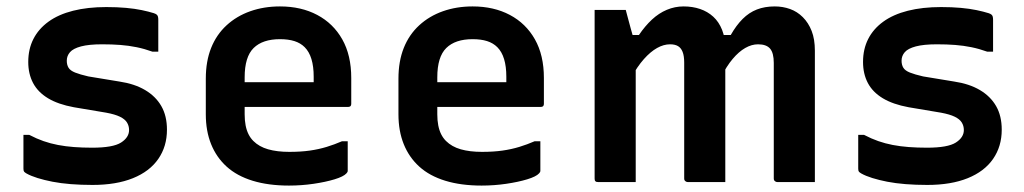

<svg xmlns="http://www.w3.org/2000/svg" viewBox="-20 -567 3190 598"><path d="M267 -107Q332 -107 357 -123Q382 -139 382 -162Q382 -175 375.5 -185.5Q369 -196 353.5 -203.5Q338 -211 311 -216L210 -233Q161 -242 129.5 -261Q98 -280 83 -308.5Q68 -337 68 -374Q68 -414 84 -445.5Q100 -477 131 -499.5Q162 -522 207.5 -533.5Q253 -545 311 -545Q345 -545 372.5 -542.5Q400 -540 421.5 -535.5Q443 -531 459 -526Q465 -524 468 -521.5Q471 -519 472 -515Q473 -511 473 -505Q473 -485 473 -457.5Q473 -430 473 -406H455Q430 -415 405.5 -420Q381 -425 355 -427Q329 -429 298 -429Q257 -429 232.5 -422.5Q208 -416 198 -404.5Q188 -393 188 -378Q188 -365 193.5 -356Q199 -347 214 -341Q229 -335 255 -329L352 -313Q399 -306 432 -286.5Q465 -267 482.5 -236.5Q500 -206 500 -163Q500 -111 473 -72Q446 -33 394 -12Q342 9 268 9Q232 9 200.5 6.5Q169 4 143.5 -1Q118 -6 97 -12.5Q76 -19 62 -27Q57 -30 55 -32.5Q53 -35 53 -42Q53 -63 53 -91.5Q53 -120 53 -147H71Q94 -135 115.5 -127.5Q137 -120 160.5 -115.5Q184 -111 210.5 -109Q237 -107 267 -107Z M852 -547Q918 -547 968 -520.5Q1018 -494 1046 -444.5Q1074 -395 1074 -324V-244Q1074 -241 1073 -238.5Q1072 -236 1069.5 -235Q1067 -234 1064 -234H824Q808 -234 790.5 -234Q773 -234 756 -234H719L712 -311H957Q957 -316 957 -319.5Q957 -323 957 -328Q957 -360 950 -383Q943 -406 929 -420Q916 -433 897 -439Q878 -445 852 -445Q798 -445 770 -417.5Q742 -390 742 -326V-211Q742 -192 745 -176.5Q748 -161 754 -149Q760 -137 769 -128Q787 -110 815 -102Q843 -94 881 -94Q917 -94 945 -98Q973 -102 997.5 -109.5Q1022 -117 1045 -127H1063Q1063 -104 1063 -80.5Q1063 -57 1063 -35Q1063 -33 1062 -31Q1061 -29 1059 -27Q1050 -17 1022 -8.5Q994 0 956.5 5.5Q919 11 880 11Q816 11 767 -4Q718 -19 686 -48Q654 -77 637.5 -118Q621 -159 621 -211V-322Q621 -376 637.5 -417.5Q654 -459 685.5 -488Q717 -517 759.5 -532Q802 -547 852 -547Z M1452 -547Q1518 -547 1568 -520.5Q1618 -494 1646 -444.5Q1674 -395 1674 -324V-244Q1674 -241 1673 -238.5Q1672 -236 1669.5 -235Q1667 -234 1664 -234H1424Q1408 -234 1390.5 -234Q1373 -234 1356 -234H1319L1312 -311H1557Q1557 -316 1557 -319.5Q1557 -323 1557 -328Q1557 -360 1550 -383Q1543 -406 1529 -420Q1516 -433 1497 -439Q1478 -445 1452 -445Q1398 -445 1370 -417.5Q1342 -390 1342 -326V-211Q1342 -192 1345 -176.5Q1348 -161 1354 -149Q1360 -137 1369 -128Q1387 -110 1415 -102Q1443 -94 1481 -94Q1517 -94 1545 -98Q1573 -102 1597.5 -109.5Q1622 -117 1645 -127H1663Q1663 -104 1663 -80.5Q1663 -57 1663 -35Q1663 -33 1662 -31Q1661 -29 1659 -27Q1650 -17 1622 -8.5Q1594 0 1556.5 5.5Q1519 11 1480 11Q1416 11 1367 -4Q1318 -19 1286 -48Q1254 -77 1237.5 -118Q1221 -159 1221 -211V-322Q1221 -376 1237.5 -417.5Q1254 -459 1285.5 -488Q1317 -517 1359.5 -532Q1402 -547 1452 -547Z M2518 0Q2502 0 2480 0Q2458 0 2437 0Q2416 0 2401 0Q2398 0 2395.5 -1.5Q2393 -3 2391.5 -5Q2390 -7 2390 -11Q2390 -49 2390 -87Q2390 -125 2390 -162Q2390 -199 2390 -235Q2390 -271 2390 -305Q2390 -339 2390 -371Q2390 -402 2378.5 -415.5Q2367 -429 2341 -429Q2321 -429 2301 -417.5Q2281 -406 2262 -383.5Q2243 -361 2226 -327L2209 -458H2256Q2273 -488 2293 -508Q2313 -528 2337.5 -537.5Q2362 -547 2393 -547Q2418 -547 2440.5 -539Q2463 -531 2480.5 -513.5Q2498 -496 2508 -470.5Q2518 -445 2518 -409Q2518 -381 2518 -345.5Q2518 -310 2518 -269.5Q2518 -229 2518 -186Q2518 -143 2518 -100Q2518 -75 2518 -50Q2518 -25 2518 0ZM2239 0Q2225 0 2202 0Q2179 0 2157 0Q2135 0 2122 0Q2119 0 2116.5 -1.5Q2114 -3 2112.5 -5Q2111 -7 2111 -11Q2111 -49 2111 -87Q2111 -125 2111 -162Q2111 -199 2111 -235.5Q2111 -272 2111 -306Q2111 -340 2111 -372Q2111 -393 2106 -405.5Q2101 -418 2091.5 -423.5Q2082 -429 2067 -429Q2047 -429 2026.5 -417.5Q2006 -406 1985.5 -383Q1965 -360 1946 -325L1925 -458H1970Q1989 -486 2010.5 -506Q2032 -526 2057 -536.5Q2082 -547 2109 -547Q2137 -547 2160.5 -539Q2184 -531 2201.5 -515Q2219 -499 2229 -474Q2239 -449 2239 -415Q2239 -392 2239 -354Q2239 -316 2239 -264Q2239 -212 2239 -146Q2239 -80 2239 0ZM1960 0Q1947 0 1932 0Q1917 0 1901 0Q1885 0 1870 0Q1855 0 1843 0Q1840 0 1838 -0.5Q1836 -1 1834.5 -2.5Q1833 -4 1832.5 -6Q1832 -8 1832 -11Q1832 -82 1832 -153Q1832 -224 1832 -294.5Q1832 -365 1832 -436Q1832 -464 1832 -489.5Q1832 -515 1832 -536Q1842 -536 1854.5 -536Q1867 -536 1880.5 -536Q1894 -536 1906.5 -536Q1919 -536 1929 -536Q1929 -536 1933.5 -519Q1938 -502 1944 -480Q1950 -458 1955 -441Q1960 -424 1960 -424Q1960 -360 1960 -290Q1960 -220 1960 -147.5Q1960 -75 1960 0Z M2867 -107Q2932 -107 2957 -123Q2982 -139 2982 -162Q2982 -175 2975.5 -185.5Q2969 -196 2953.5 -203.5Q2938 -211 2911 -216L2810 -233Q2761 -242 2729.5 -261Q2698 -280 2683 -308.5Q2668 -337 2668 -374Q2668 -414 2684 -445.5Q2700 -477 2731 -499.5Q2762 -522 2807.5 -533.5Q2853 -545 2911 -545Q2945 -545 2972.5 -542.5Q3000 -540 3021.5 -535.5Q3043 -531 3059 -526Q3065 -524 3068 -521.5Q3071 -519 3072 -515Q3073 -511 3073 -505Q3073 -485 3073 -457.5Q3073 -430 3073 -406H3055Q3030 -415 3005.5 -420Q2981 -425 2955 -427Q2929 -429 2898 -429Q2857 -429 2832.5 -422.5Q2808 -416 2798 -404.5Q2788 -393 2788 -378Q2788 -365 2793.5 -356Q2799 -347 2814 -341Q2829 -335 2855 -329L2952 -313Q2999 -306 3032 -286.5Q3065 -267 3082.5 -236.5Q3100 -206 3100 -163Q3100 -111 3073 -72Q3046 -33 2994 -12Q2942 9 2868 9Q2832 9 2800.5 6.5Q2769 4 2743.5 -1Q2718 -6 2697 -12.5Q2676 -19 2662 -27Q2657 -30 2655 -32.5Q2653 -35 2653 -42Q2653 -63 2653 -91.5Q2653 -120 2653 -147H2671Q2694 -135 2715.5 -127.5Q2737 -120 2760.5 -115.5Q2784 -111 2810.5 -109Q2837 -107 2867 -107Z"/></svg>

Font: Recursive SemiBold
Style: Regular
Weight: 600
Version: Version 1.085